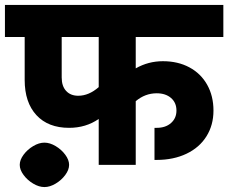

<svg xmlns="http://www.w3.org/2000/svg" viewBox="-30 -668 925 778"><path d="M-10 -648H875V-518H520V-391Q571 -420 630 -420Q691 -420 737.5 -395Q784 -370 809.5 -324.5Q835 -279 835 -220Q835 -161 806.5 -115.5Q778 -70 725.5 -45Q673 -20 605 -20H596V-150H605Q641 -150 663 -169.5Q685 -189 685 -220Q685 -252 663 -271Q641 -290 605 -290Q558 -290 520 -258V0H370V-186Q318 -150 250 -150Q165 -150 117.5 -201.5Q70 -253 70 -344V-518H-10ZM287 -280Q330 -280 370 -315V-518H220V-354Q220 -319 238 -299.5Q256 -280 287 -280ZM50 0Q50 -20 65.5 -41Q81 -62 104.5 -76Q128 -90 150 -90Q172 -90 195.5 -76Q219 -62 234.5 -41Q250 -20 250 0Q250 20 234.5 41Q219 62 195.5 76Q172 90 150 90Q128 90 104.5 76Q81 62 65.5 41Q50 20 50 0Z"/></svg>

Font: Madhuban Bold
Style: Regular
Weight: 700
Designer: jaikishan Patel
Foundry: MagicType
Version: Version 1.000